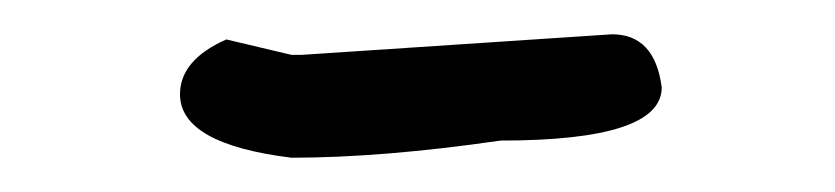

<svg xmlns="http://www.w3.org/2000/svg" viewBox="-20 -657 487 112"><path d="M156 -625 337 -637Q362 -637 366 -606Q366 -575 272 -575Q203 -565 150 -565Q85 -573 85 -602Q85 -622 112 -634L150 -625Z"/></svg>

Font: Just Me Again Down Here
Style: Regular
Weight: 400
Designer: Kimberly Geswein
Foundry: Kimberly Geswein
Version: Version 1.002 2007